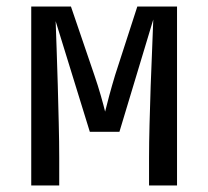

<svg xmlns="http://www.w3.org/2000/svg" viewBox="-20 -570 640 590"><path d="M76 0V-550H198L270 -339Q281 -307 290 -275.5Q299 -244 303 -227Q307 -244 315.5 -275.5Q324 -307 334 -340L402 -550H524V0H438V-85Q438 -130 439.5 -187.5Q441 -245 443 -305.5Q445 -366 447.5 -419.5Q450 -473 451 -510L347 -165H256L151 -505Q152 -471 154 -420Q156 -369 157.5 -310Q159 -251 160.5 -192.5Q162 -134 162 -85V0Z"/></svg>

Font: NKDuy Mono
Style: Regular
Weight: 400
Monospace: yes
Designer: NKDuy
Foundry: NKDuy
Version: Version 2.251; ttfautohint (v1.8.4.7-5d5b)